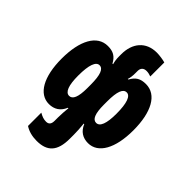

<svg xmlns="http://www.w3.org/2000/svg" viewBox="-275 -924 1328 1328"><g transform="rotate(45 389.0 -260.0)"><path d="M318 250C419 250 470 201 470 77V38C470 6 468 -24 464 -65H469C490 -14 529 10 580 10C679 10 740 -98 740 -275C740 -452 680 -563 575 -563C522 -563 492 -545 467 -499H461C467 -517 470 -535 470 -566V-586C470 -612 484 -630 514 -630C528 -630 543 -627 559 -621V-758C541 -764 499 -770 475 -770C368 -770 308 -696 308 -588V-566C308 -537 312 -517 317 -499H311C286 -545 256 -563 203 -563C98 -563 38 -452 38 -275C38 -98 99 10 198 10C249 10 288 -14 309 -65H314C311 -33 308 -2 308 31V64C308 96 295 110 270 110C246 110 228 103 203 89V219C235 240 274 250 318 250ZM257 -129C221 -129 202 -177 202 -273C202 -378 222 -428 256 -428C290 -428 308 -387 308 -288V-256C308 -168 290 -129 257 -129ZM521 -129C488 -129 470 -168 470 -256V-288C470 -387 488 -428 522 -428C556 -428 576 -378 576 -273C576 -177 557 -129 521 -129Z"/></g></svg>

Font: Noto Sans Georgian ExtraCondensed Black
Style: Regular
Weight: 900
Width: 2
Designer: Monotype Design Team, Akaki Razmadze
Foundry: Google LLC
Version: Version 2.005